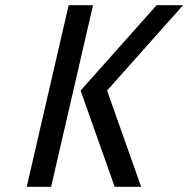

<svg xmlns="http://www.w3.org/2000/svg" viewBox="-20 -720 726 740"><path d="M422 0H524L392.7 -371L685.6 -700H583.6L290.7 -371ZM83 0H177L338.6 -700H244.6Z"/></svg>

Font: Cabin Condensed
Style: Regular
Weight: 400
Italic angle: -13°
Designer: Pablo Impallari
Foundry: Pablo Impallari. www.impallari.com Igino Marini. www.ikern.com
Version: Version 1.006